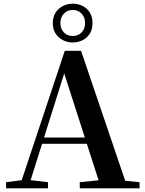

<svg xmlns="http://www.w3.org/2000/svg" viewBox="-20 -1020 786 1040"><path d="M374 -790Q330 -790 298 -818.5Q266 -847 266 -895Q266 -943 298 -971.5Q330 -1000 374 -1000Q419 -1000 450 -972Q481 -944 481 -895Q481 -846 450 -818Q419 -790 374 -790ZM374 -825Q404 -825 422.5 -845Q441 -865 441 -895Q441 -925 422.5 -945.5Q404 -966 374 -966Q344 -966 325.5 -945.5Q307 -925 307 -895Q307 -865 325.5 -845Q344 -825 374 -825ZM13 0V-33L113 -46H131L240 -33V0ZM83 0 331 -745H419L672 0H528L317 -656H337L334 -642L132 0ZM193 -241 201 -275H518L525 -241ZM412 0V-33L547 -47H597L736 -33V0Z"/></svg>

Font: Noto Serif JP ExtraLight
Style: Bold
Weight: 700
Version: Version 2.003-H1;hotconv 1.1.1;makeotfexe 2.6.0